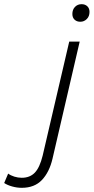

<svg xmlns="http://www.w3.org/2000/svg" viewBox="-204 -699 448 918"><path d="M-100 199Q-123 199 -146 192.5Q-169 186 -184 176L-165 131Q-153 140 -135.5 145.5Q-118 151 -100 151Q-61 151 -37.5 126.5Q-14 102 0 45L127 -500H177L47 60Q32 124 -3.5 161.5Q-39 199 -100 199ZM180 -595Q163 -595 152.5 -605Q142 -615 142 -632Q142 -653 154.5 -666Q167 -679 186 -679Q203 -679 213.5 -669Q224 -659 224 -642Q224 -621 211 -608Q198 -595 180 -595Z"/></svg>

Font: Prodigy Sans Light
Style: Italic
Weight: 300
Italic angle: -13°
Designer: Wei Huang
Foundry: Wei Huang
Version: Version 1.003; ttfautohint (v1.8.3)